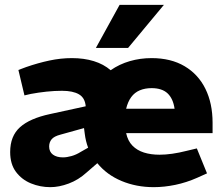

<svg xmlns="http://www.w3.org/2000/svg" viewBox="-20 -765 923 793"><path d="M188 8Q146 8 108 -7.5Q70 -23 46 -55Q22 -87 22 -137Q22 -203 62.5 -239.5Q103 -276 187 -294L334 -326Q331 -361 306 -375.5Q281 -390 236 -390Q205 -390 172 -386.5Q139 -383 107 -377L81 -371L56 -476L88 -488Q137 -505 184 -515Q231 -525 277 -525Q327 -525 367.5 -512.5Q408 -500 437 -475Q473 -500 516 -512.5Q559 -525 606 -525Q686 -525 742.5 -491.5Q799 -458 828.5 -398Q858 -338 858 -258V-215H501Q508 -183 527 -163.5Q546 -144 574.5 -135Q603 -126 639 -126Q688 -126 751 -142L793 -152L835 -49L795 -31Q750 -11 704 -1.5Q658 8 615 8Q543 8 482 -17.5Q421 -43 382 -91L337 -52Q304 -22 264 -7Q224 8 188 8ZM240 -115Q256 -115 275.5 -120.5Q295 -126 314 -138L344 -155Q339 -168 335.5 -182.5Q332 -197 330 -213Q329 -219 328.5 -224.5Q328 -230 327 -236L230 -209Q203 -202 193 -189.5Q183 -177 183 -160Q183 -138 198.5 -126.5Q214 -115 240 -115ZM501 -316H701Q695 -358 672 -379.5Q649 -401 606 -401Q579 -401 557.5 -392Q536 -383 522 -364Q508 -345 501 -316ZM376 -567 474 -745H657L509 -567Z"/></svg>

Font: REM
Style: Bold
Weight: 700
Designer: Octavio Pardo
Foundry: Ashler Design
Version: Version 1.005;gftools[0.9.28]